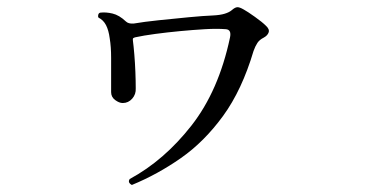

<svg xmlns="http://www.w3.org/2000/svg" viewBox="-20 -515 1040 546"><path d="M355 11Q342 4 349 -6Q447 -59 524.5 -158Q602 -257 634 -408Q639 -431 622 -432Q597 -434 563 -432Q529 -430 492 -426.5Q455 -423 421.5 -418.5Q388 -414 365 -409Q361 -408 359 -406.5Q357 -405 358 -399Q360 -384 362 -360Q364 -336 365 -310.5Q366 -285 366 -264Q367 -247 356 -234.5Q345 -222 329 -222Q319 -222 307.5 -230.5Q296 -239 296 -253Q296 -261 296 -269.5Q296 -278 296 -286Q296 -319 296 -350.5Q296 -382 292 -406Q289 -429 281.5 -443.5Q274 -458 260 -465Q258 -469 259.5 -473.5Q261 -478 265 -479Q281 -481 300 -476.5Q319 -472 338 -454Q345 -447 360 -448Q389 -453 432 -457.5Q475 -462 517 -466Q559 -470 585 -471Q606 -472 619 -476Q632 -480 639 -486Q648 -494 654.5 -494.5Q661 -495 673 -488Q684 -482 705 -467Q726 -452 736 -442Q747 -432 744 -423Q741 -414 730 -408Q718 -402 712 -393Q706 -384 701 -370Q668 -259 614.5 -185.5Q561 -112 494.5 -65.5Q428 -19 355 11Z"/></svg>

Font: Zen Old Mincho SemiBold
Style: Regular
Weight: 600
Version: Version 1.500